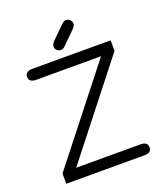

<svg xmlns="http://www.w3.org/2000/svg" viewBox="-145 -898 857 997"><g transform="rotate(-20 283.0 -400.0)"><path d="M310.5 -785.2Q325.2 -799.8 336.9 -799.8Q348.6 -799.8 358.4 -790Q368.2 -780.3 368.2 -769.5Q368.2 -758.8 354.5 -743.2L287.1 -676.8Q274.4 -662.1 260.7 -662.1Q247.1 -662.1 238.3 -670.9Q229.5 -679.7 229.5 -691.4Q229.5 -703.1 242.2 -717.8ZM47.9 0V-56.6L444.3 -560.5H86.9Q46.9 -560.5 46.9 -590.8Q46.9 -621.1 86.9 -621.1H519.5V-562.5L125 -60.5H480.5Q519.5 -60.5 519.5 -30.3Q519.5 0 480.5 0Z"/></g></svg>

Font: Jura
Style: Medium
Weight: 500
Version: Version 2.6.1